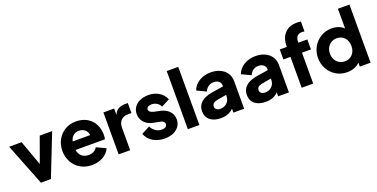

<svg xmlns="http://www.w3.org/2000/svg" viewBox="-21 -1553 4616 2349"><g transform="rotate(-20 2286.5 -378.5)"><path d="M11 -546H173L291 -219L409 -546H571L356 0H226Z M605 -274Q605 -354 641 -419Q677 -484 740 -521Q803 -558 880 -558Q964 -558 1025 -523Q1086 -488 1118 -426.5Q1150 -365 1150 -289Q1150 -252 1143 -231H761Q768 -179 802.5 -148.5Q837 -118 892 -118Q931 -118 960 -134Q989 -150 1005 -178L1125 -121Q1100 -61 1036.5 -24.5Q973 12 890 12Q806 12 741 -26Q676 -64 640.5 -129.5Q605 -195 605 -274ZM991 -341Q986 -385 956 -411.5Q926 -438 880 -438Q835 -438 804.5 -413Q774 -388 764 -341Z M1238 -546H1378V-464Q1398 -512 1435 -532Q1472 -552 1526 -552H1558V-422H1511Q1455 -422 1421.5 -388Q1388 -354 1388 -294V0H1238Z M1596 -137 1704 -193Q1726 -151 1761 -127.5Q1796 -104 1839 -104Q1872 -104 1890 -117Q1908 -130 1908 -153Q1908 -171 1894 -184Q1880 -197 1852 -202L1759 -220Q1691 -236 1652.5 -280.5Q1614 -325 1614 -386Q1614 -437 1640.5 -476Q1667 -515 1715.5 -536.5Q1764 -558 1827 -558Q1903 -558 1961 -522.5Q2019 -487 2046 -423L1937 -367Q1924 -399 1893 -418.5Q1862 -438 1824 -438Q1793 -438 1776 -426Q1759 -414 1759 -393Q1759 -376 1773.5 -363.5Q1788 -351 1820 -343L1907 -325Q1977 -306 2015 -263.5Q2053 -221 2053 -161Q2053 -110 2026 -71Q1999 -32 1950 -10.5Q1901 11 1836 11Q1750 11 1685.5 -28.5Q1621 -68 1596 -137Z M2139 -757H2289V0H2139Z M2377 -146Q2377 -216 2425.5 -260.5Q2474 -305 2571 -321L2722 -345V-360Q2722 -391 2697 -412Q2672 -433 2631 -433Q2591 -433 2560.5 -411.5Q2530 -390 2516 -353L2396 -410Q2420 -478 2485.5 -518Q2551 -558 2638 -558Q2706 -558 2759.5 -533Q2813 -508 2842.5 -463Q2872 -418 2872 -360V0H2732V-51Q2700 -19 2660 -3.5Q2620 12 2568 12Q2479 12 2428 -30Q2377 -72 2377 -146ZM2598 -98Q2653 -98 2687.5 -132.5Q2722 -167 2722 -218V-235L2598 -213Q2565 -207 2548.5 -192Q2532 -177 2532 -151Q2532 -126 2550.5 -112Q2569 -98 2598 -98Z M2960 -146Q2960 -216 3008.5 -260.5Q3057 -305 3154 -321L3305 -345V-360Q3305 -391 3280 -412Q3255 -433 3214 -433Q3174 -433 3143.5 -411.5Q3113 -390 3099 -353L2979 -410Q3003 -478 3068.5 -518Q3134 -558 3221 -558Q3289 -558 3342.5 -533Q3396 -508 3425.5 -463Q3455 -418 3455 -360V0H3315V-51Q3283 -19 3243 -3.5Q3203 12 3151 12Q3062 12 3011 -30Q2960 -72 2960 -146ZM3181 -98Q3236 -98 3270.5 -132.5Q3305 -167 3305 -218V-235L3181 -213Q3148 -207 3131.5 -192Q3115 -177 3115 -151Q3115 -126 3133.5 -112Q3152 -98 3181 -98Z M3621 -402H3529V-532H3621V-540Q3621 -646 3678 -707.5Q3735 -769 3836 -769Q3866 -769 3889 -764V-636Q3870 -639 3856 -639Q3771 -639 3771 -540V-532H3888V-402H3771V0H3621Z M3933 -273Q3933 -352 3970 -417Q4007 -482 4070.5 -520Q4134 -558 4211 -558Q4259 -558 4299.5 -543Q4340 -528 4368 -500V-757H4518V0H4378V-52Q4349 -21 4306 -4.5Q4263 12 4212 12Q4133 12 4069.5 -26Q4006 -64 3969.5 -129Q3933 -194 3933 -273ZM4230 -123Q4291 -123 4329.5 -164.5Q4368 -206 4368 -273Q4368 -339 4329.5 -381Q4291 -423 4230 -423Q4168 -423 4128 -380.5Q4088 -338 4088 -273Q4088 -207 4128 -165Q4168 -123 4230 -123Z"/></g></svg>

Font: Eudoxus Sans ExtraBold
Style: Regular
Weight: 800
Designer: Stijn de Vries
Foundry: tokotype
Version: Version 2.005